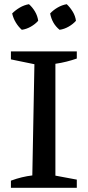

<svg xmlns="http://www.w3.org/2000/svg" viewBox="-20 -895 421 915"><path d="M32 0V-34Q59 -44 84 -50Q109 -56 134 -59L144 -589L32 -612V-650H346V-616Q323 -608 297.5 -601.5Q272 -595 244 -591V-58L346 -39V0ZM118 -875Q135 -860 147 -839.5Q159 -819 162 -796Q148 -780 127 -768Q106 -756 84 -753Q68 -767 55.5 -787.5Q43 -808 38 -831Q54 -847 74.5 -859Q95 -871 118 -875ZM298 -875Q314 -860 326.5 -839.5Q339 -819 342 -796Q328 -780 307 -768Q286 -756 264 -753Q228 -782 219 -831Q234 -847 254.5 -859Q275 -871 298 -875Z"/></svg>

Font: Piazzolla SC Medium
Style: Regular
Weight: 500
Designer: Juan Pablo del Peral
Foundry: Huerta Tipografica
Version: Version 1.330